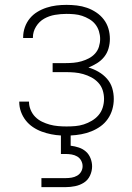

<svg xmlns="http://www.w3.org/2000/svg" viewBox="-20 -548 540 788"><path d="M150 220V183H250Q262 183 274 181Q286 179 296.5 173Q307 167 313 156.5Q319 146 319 134Q319 122 313 111Q307 100 296.5 94Q286 88 274 86Q262 84 250 84H230V8Q210 7 190 3Q170 -1 151 -8Q132 -15 115 -26.5Q98 -38 85.5 -54Q73 -70 66 -89.5Q59 -109 59 -129V-131H99V-130Q99 -113 106 -96.5Q113 -80 125 -68Q137 -56 152.5 -48.5Q168 -41 184.5 -36.5Q201 -32 218.5 -30.5Q236 -29 253 -29Q271 -29 289 -30.5Q307 -32 324 -37.5Q341 -43 357 -52.5Q373 -62 384.5 -75.5Q396 -89 401.5 -106.5Q407 -124 407 -142Q407 -160 401.5 -177.5Q396 -195 383.5 -208.5Q371 -222 355 -230.5Q339 -239 321.5 -244Q304 -249 286 -250.5Q268 -252 250 -252H196V-289H250Q266 -289 282.5 -290.5Q299 -292 314.5 -296.5Q330 -301 344.5 -308.5Q359 -316 370 -328Q381 -340 386 -356Q391 -372 391 -388Q391 -404 386 -420Q381 -436 371 -448.5Q361 -461 346.5 -469.5Q332 -478 317 -483Q302 -488 285.5 -489.5Q269 -491 253 -491Q229 -491 205.5 -487Q182 -483 161.5 -471.5Q141 -460 128 -439Q115 -418 115 -394V-392H75V-395Q75 -416 82 -436Q89 -456 102 -472Q115 -488 133 -499Q151 -510 171 -516.5Q191 -523 211.5 -525.5Q232 -528 253 -528Q274 -528 295.5 -525.5Q317 -523 337 -516Q357 -509 375 -497Q393 -485 406 -468Q419 -451 425 -430.5Q431 -410 431 -388Q431 -369 425.5 -349.5Q420 -330 407.5 -314.5Q395 -299 378 -288.5Q361 -278 343 -271Q364 -265 384 -253.5Q404 -242 419 -225Q434 -208 440.5 -186.5Q447 -165 447 -142Q447 -120 441 -99Q435 -78 422.5 -60Q410 -42 392.5 -29.5Q375 -17 355 -9Q335 -1 313.5 3Q292 7 270 8V50Q287 52 303.5 57.5Q320 63 332.5 74Q345 85 351.5 101.5Q358 118 358 135Q358 154 349.5 172.5Q341 191 324.5 201.5Q308 212 288.5 216Q269 220 250 220Z"/></svg>

Font: Iosevka Curly Extralight
Style: Regular
Weight: 200
Monospace: yes
Designer: Belleve Invis
Foundry: Belleve Invis
Version: Version 22.1.2; ttfautohint (v1.8.4)